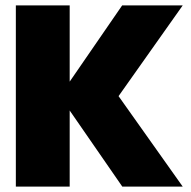

<svg xmlns="http://www.w3.org/2000/svg" viewBox="-20 -695 713 715"><path d="M39 0H239.5V-283.5L435.5 0H660.5L421.5 -337L660.5 -675H435L239.5 -391V-675H39Z"/></svg>

Font: Anybody UltraCondensed Thin ExtraBold
Style: Regular
Weight: 800
Version: Version 1.111